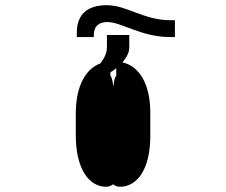

<svg xmlns="http://www.w3.org/2000/svg" viewBox="-20 -746 877 745"><path d="M392 -21.3C401.6 -21.3 410.5 -24.5 419 -30.9C426.8 -24.5 435.7 -21.3 445.3 -21.3C512.8 -21.3 563.6 -90.2 563.2 -220.2V-307.5C563.6 -423.3 517.8 -490.8 454.9 -503.9C470.5 -521.7 481.5 -541.9 481.5 -560.4V-610.1H394.9V-563.2C395.2 -543 386.7 -522.7 369.7 -500C313.6 -479.8 274.5 -414.1 274.1 -307.5V-220.2C274.5 -90.2 325.3 -21.3 392 -21.3ZM278.1 -602.3H344.1V-610.8C344.1 -646.3 366.5 -660.5 396 -660.5C452.1 -660.5 527 -602.3 640.3 -602.3H658.7V-667.6H641.7C536.9 -667.6 472.3 -725.9 394.5 -725.9C322.4 -725.9 278.4 -693.2 278.1 -620ZM408.4 -465.6C415.8 -469.5 423.7 -475.1 431.1 -481.2V-450.6C427.2 -450.6 422.9 -437.5 419.7 -409.8C416.5 -437.5 412.3 -450.6 408.4 -450.6Z"/></svg>

Font: Inter-Hewn
Style: Bold
Weight: 700
Designer: Rasmus Andersson
Foundry: rsms
Version: Version 3.012;git-f93a4a705